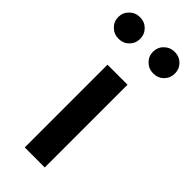

<svg xmlns="http://www.w3.org/2000/svg" viewBox="-296 -826 868 868"><g transform="rotate(45 138.0 -392.5)"><path d="M28 -785Q57 -785 77 -765Q97 -745 97 -716Q97 -687 77 -667Q57 -647 28 -647Q-2 -647 -22.5 -667Q-43 -687 -43 -716Q-43 -745 -22.5 -765Q-2 -785 28 -785ZM249 -785Q279 -785 299 -765Q319 -745 319 -716Q319 -687 299 -667Q279 -647 249 -647Q220 -647 199.5 -667Q179 -687 179 -716Q179 -745 199.5 -765Q220 -785 249 -785ZM203 -529V0H75V-529Z"/></g></svg>

Font: FiraGO Medium
Style: Regular
Weight: 500
Designer: bBox Type
Foundry: bBox Type GmbH
Version: Version 1.001;PS 001.001;hotconv 1.0.88;makeotf.lib2.5.64775